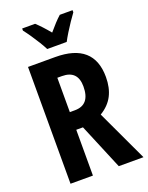

<svg xmlns="http://www.w3.org/2000/svg" viewBox="-170 -1018 851 1103"><g transform="rotate(-20 256.0 -466.5)"><path d="M230 -714Q465 -714 465 -507Q465 -441 440.5 -393.5Q416 -346 363 -314L510 0H359L242 -280H201V0H64V-714ZM229 -598H201V-388H232Q325 -388 325 -500Q325 -598 229 -598ZM203 -773Q193 -793 176.5 -820Q160 -847 141.5 -874Q123 -901 108 -920V-933H187Q221 -902 262 -852Q285 -879 302 -897.5Q319 -916 338 -933H416V-920Q402 -901 384 -874.5Q366 -848 349.5 -821Q333 -794 322 -773Z"/></g></svg>

Font: Noto Sans Myanmar ExtraCondensed
Style: Bold
Weight: 700
Width: 2
Designer: Monotype Design Team
Foundry: Monotype Imaging Inc.
Version: Version 2.107; ttfautohint (v1.8.4.7-5d5b)